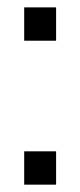

<svg xmlns="http://www.w3.org/2000/svg" viewBox="-20 -503 219 523"><path d="M45.9 -482.9H132.8V-392.1H45.9ZM45.9 -90.8H132.8V0H45.9Z"/></svg>

Font: Overused Grotesk
Style: Regular
Weight: 400
Version: Version 0.002